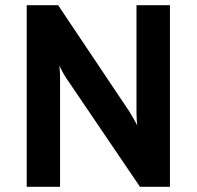

<svg xmlns="http://www.w3.org/2000/svg" viewBox="-20 -720 758 740"><path d="M83 0V-700H204L480 -288Q485.5 -278.5 494.2 -263.5Q503 -248.5 509 -236Q507.5 -247 506.8 -262.8Q506 -278.5 506 -288V-700H635V0H519.5L238 -415Q232 -423.5 223.2 -439Q214.5 -454.5 209 -467Q210.5 -454 211 -439.8Q211.5 -425.5 211.5 -415V0Z"/></svg>

Font: Overpass
Style: Bold
Weight: 700
Designer: Delve Withrington, Dave Bailey, Thomas Jockin
Foundry: Delve Fonts LLC
Version: Version 4.000; ttfautohint (v1.8.3)